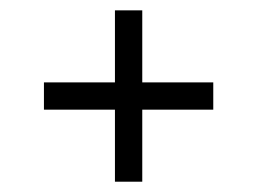

<svg xmlns="http://www.w3.org/2000/svg" viewBox="-20 -520 497 371"><path d="M254.9 -308.1V-168.9H202.1V-308.1H64.9V-360.8H202.1V-500H254.9V-360.8H392.1V-308.1Z"/></svg>

Font: Stint Ultra Condensed
Style: Regular
Weight: 400
Width: 1
Designer: Astigmatic (AOETI)
Foundry: Astigmatic (AOETI)
Version: Version 1.000